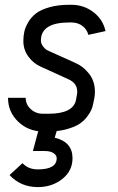

<svg xmlns="http://www.w3.org/2000/svg" viewBox="-20 -532 490 795"><path d="M214.8 -8.3V10.3L206.5 38.1Q280.3 55.7 280.3 123Q280.3 175.8 237.8 209.2Q195.3 242.7 136.7 242.7Q65.9 242.7 19.5 192.9L73.2 143.6Q97.2 169.4 136.7 169.4Q214.8 169.4 214.8 123Q214.8 111.3 202.1 102.3Q189.5 93.3 164.6 93.3H116.2L141.1 0.5V-8.3ZM275.9 -439H267.1Q149.4 -439 149.4 -364.3Q149.4 -351.6 158.7 -339.4Q168 -327.1 177.2 -323.2L293 -271Q324.7 -257.3 348.9 -226.6Q373 -195.8 373 -152.3Q373 -138.7 370.6 -125L365.7 -102.1Q363.3 -89.8 358.9 -78.6Q354.5 -67.4 341.3 -49.6Q328.1 -31.7 309.3 -19.3Q290.5 -6.8 257.1 2.7Q223.6 12.2 180.7 12.2H157.2Q97.7 12.2 55.4 -28.1Q13.2 -68.4 13.2 -127H86.4Q86.4 -99.6 107.2 -80.3Q127.9 -61 157.2 -61H180.7Q281.7 -61 294.4 -116.7L298.3 -138.7Q299.8 -146.5 299.8 -152.3Q299.8 -187.5 263.7 -203.6L147 -256.8Q117.7 -270 97.2 -298.1Q76.7 -326.2 76.7 -362.8Q76.7 -382.8 80.8 -401.4Q85 -419.9 97.4 -440.9Q109.9 -461.9 129.9 -477.1Q149.9 -492.2 185.3 -502.2Q220.7 -512.2 267.1 -512.2H275.9Q326.2 -512.2 366.2 -482.2Q406.2 -452.1 417 -403.3L345.7 -387.7Q340.3 -410.2 321.3 -424.6Q302.2 -439 275.9 -439Z"/></svg>

Font: Anka/Coder Narrow
Style: Italic
Weight: 400
Width: 3
Italic angle: -12°
Monospace: yes
Version: Version 001.100